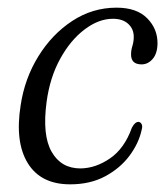

<svg xmlns="http://www.w3.org/2000/svg" viewBox="-20 -472 438 501"><path d="M274.5 -423Q237.5 -423 200.8 -395.2Q164 -367.5 137 -318.5Q110 -269.5 101.5 -205.5Q90 -119 114.8 -75.8Q139.5 -32.5 190 -32.5Q230 -33 267.5 -59Q305 -85 324 -138.5Q332 -154 341.5 -154Q346.5 -153.5 349.5 -148.2Q352.5 -143 349.5 -132.5Q342 -98 317.8 -65.5Q293.5 -33 254.5 -12Q215.5 9 163 9Q86.5 9 52.5 -46.2Q18.5 -101.5 34 -198Q44.5 -267.5 80.2 -325.2Q116 -383 168.8 -417.5Q221.5 -452 284 -452Q337 -452 364.2 -424.2Q391.5 -396.5 391 -358Q390.5 -332 378.2 -318Q366 -304 349.5 -304Q321.5 -304 322 -330.5Q322 -341 325.5 -352.2Q329 -363.5 329 -376Q329 -396.5 314.5 -409.8Q300 -423 274.5 -423Z"/></svg>

Font: Fraunces 72pt S050 Light
Style: Italic
Weight: 300
Italic angle: -16°
Version: Version 1.000; ttfautohint (v1.8.3)